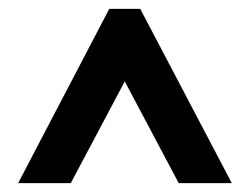

<svg xmlns="http://www.w3.org/2000/svg" viewBox="-20 -736 564 434"><path d="M21 -322 227 -716H297L504 -322H384L262 -552L140 -322Z"/></svg>

Font: Noto Sans Telugu ExtraCondensed
Style: Bold
Weight: 700
Width: 2
Designer: Jelle Bosma - Monotype Design Team
Foundry: Monotype Imaging Inc.
Version: Version 2.005; ttfautohint (v1.8.4.7-5d5b)